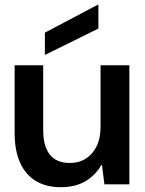

<svg xmlns="http://www.w3.org/2000/svg" viewBox="-20 -768 605 800"><path d="M233 12Q173 12 130 -13.5Q87 -39 64 -89.5Q41 -140 41 -214V-496H160V-226Q160 -159 187.5 -124Q215 -89 271 -89Q309 -89 337.5 -107Q366 -125 382.5 -158.5Q399 -192 399 -240V-496H519V0H415L405 -80H402Q378 -38 336 -13Q294 12 233 12ZM167 -539V-632L387 -748H390V-649Z"/></svg>

Font: DM Sans 36pt SemiBold
Style: Regular
Weight: 600
Designer: Colophon Foundry, Jonny Pinhorn
Foundry: Colophon Foundry
Version: Version 4.004;gftools[0.9.30]